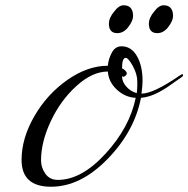

<svg xmlns="http://www.w3.org/2000/svg" viewBox="-20 -692 716 730"><path d="M450 -400 444 -402Q444 -381 460.5 -362.5Q477 -344 500 -338Q502 -351 502 -371Q502 -376 502 -382Q502 -410 485 -441Q468 -472 458 -472Q444 -472 444 -432Q450 -430 456 -424Q462 -418 462 -413Q462 -408 457 -404Q452 -400 450 -400ZM496 -320Q456 -322 424.5 -351Q393 -380 390 -420Q331 -420 270.5 -365Q210 -310 173 -231Q136 -152 136 -82Q136 -55 152.5 -31.5Q169 -8 200 -8Q290 -8 381.5 -108Q473 -208 496 -320ZM585 -342Q550 -323 516 -320Q491 -192 388.5 -87Q286 18 174 18Q62 18 62 -84Q62 -166 110.5 -250Q159 -334 236 -388Q313 -442 390 -442Q392 -467 405 -491.5Q418 -516 442 -516Q479 -516 500.5 -479Q522 -442 522 -384Q522 -368 518 -336Q563 -336 662 -404Q671 -410 673.5 -410Q676 -410 676 -406Q676 -402 669.5 -398Q663 -394 644.5 -380.5Q626 -367 614.5 -359.5Q603 -352 585 -342ZM394 -602Q394 -624 414 -648Q432 -672 450 -672Q468 -672 477 -661.5Q486 -651 486 -632Q486 -613 468 -589.5Q450 -566 426 -566Q394 -566 394 -602ZM546 -602Q546 -624 566 -648Q584 -672 602 -672Q620 -672 629 -661.5Q638 -651 638 -632Q638 -613 620 -589.5Q602 -566 578 -566Q546 -566 546 -602Z"/></svg>

Font: Miama
Style: Regular
Weight: 400
Italic angle: 16.5°
Designer: Linus Romer
Foundry: Linus Romer
Version: 0.32